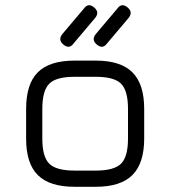

<svg xmlns="http://www.w3.org/2000/svg" viewBox="-20 -715 652 735"><path d="M222 -545Q201 -563 219 -585L301 -682Q318 -706 341 -686Q362 -668 344 -646L262 -549Q245 -525 222 -545ZM350 -545Q329 -563 347 -585L429 -682Q446 -706 469 -686Q490 -668 472 -646L390 -549Q373 -525 350 -545ZM265 0Q170 0 125 -44.5Q80 -89 80 -184V-298Q80 -394 125 -438.5Q170 -483 265 -483H347Q442 -483 487 -438Q532 -393 532 -298V-185Q532 -90 487 -45Q442 0 347 0ZM142 -184Q142 -115 168.5 -88.5Q195 -62 265 -62H347Q417 -62 443.5 -88.5Q470 -115 470 -185V-298Q470 -368 443.5 -394.5Q417 -421 347 -421H265Q195 -421 168.5 -394.5Q142 -368 142 -298Z"/></svg>

Font: Jura Medium
Style: Regular
Weight: 500
Designer: Daniel Johnson, Alexei Vanyashin
Foundry: Daniel Johnson
Version: Version 5.103